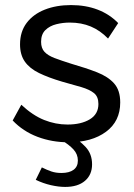

<svg xmlns="http://www.w3.org/2000/svg" viewBox="-20 -551 528 757"><path d="M250 10Q185 10 128 -11.5Q71 -33 30 -76L64 -138Q109 -96 154 -78Q199 -60 246 -60Q300 -60 334 -80.5Q368 -101 368 -141Q368 -170 350.5 -184Q333 -198 301 -207.5Q269 -217 225 -229Q171 -245 134 -263Q97 -281 78 -308Q59 -335 59 -376Q59 -426 85 -460.5Q111 -495 156.5 -513Q202 -531 260 -531Q318 -531 365 -513Q412 -495 446 -460L406 -399Q375 -431 338 -446.5Q301 -462 255 -462Q228 -462 202 -455.5Q176 -449 159 -432.5Q142 -416 142 -386Q142 -361 155.5 -346.5Q169 -332 195.5 -322Q222 -312 260 -300Q319 -283 362.5 -266Q406 -249 430 -222Q454 -195 454 -147Q454 -73 398 -31.5Q342 10 250 10ZM237 186Q211 186 180.5 179Q150 172 121 158L145 109Q165 119 182.5 125Q200 131 222 131Q253 131 270 118.5Q287 106 287 82Q287 57 269.5 38Q252 19 220 0L252 -23Q293 2 318 29Q343 56 343 97Q343 138 315 162Q287 186 237 186Z"/></svg>

Font: Raleway Thin Medium
Style: Regular
Weight: 500
Version: Version 4.026